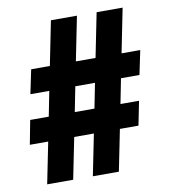

<svg xmlns="http://www.w3.org/2000/svg" viewBox="-82 -795 763 865"><g transform="rotate(-10 300.0 -362.5)"><path d="M124 -299 146.5 -413H60L83 -523H168.5L209 -725H328L287.5 -523H377.5L418 -725H537L496.5 -523H582L559 -413H474.5L452 -299H537L515 -189H430L392 0H273L311 -189H221L183 0H64L102 -189H18L39 -299ZM333 -299 355.5 -413H265.5L243 -299Z"/></g></svg>

Font: JuliaMono Black
Style: Regular
Weight: 900
Monospace: yes
Designer: cormullion
Foundry: corm
Version: Version 0.054; ttfautohint (v1.8.4)